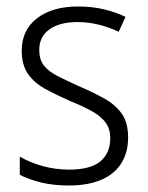

<svg xmlns="http://www.w3.org/2000/svg" viewBox="-20 -562 456 592"><path d="M375 -138Q375 -92 354 -58.5Q333 -25 292 -7.5Q251 10 192 10Q144 10 106 0.5Q68 -9 41 -23V-79Q72 -61 111.5 -50Q151 -39 193 -39Q259 -39 289.5 -64.5Q320 -90 320 -136Q320 -164 306 -183.5Q292 -203 264.5 -218.5Q237 -234 195 -251Q152 -270 118.5 -288.5Q85 -307 66 -334.5Q47 -362 47 -406Q47 -469 94 -505.5Q141 -542 221 -542Q263 -542 299.5 -533.5Q336 -525 367 -510L346 -464Q319 -477 286 -485.5Q253 -494 219 -494Q164 -494 132.5 -471.5Q101 -449 101 -408Q101 -379 115 -360.5Q129 -342 157.5 -327.5Q186 -313 226 -295Q268 -277 302 -258Q336 -239 355.5 -211.5Q375 -184 375 -138Z"/></svg>

Font: Noto Sans Hebrew SemiCondensed Light
Style: Regular
Weight: 300
Width: 4
Designer: Monotype Design Team
Foundry: Monotype Imaging Inc.
Version: Version 2.003